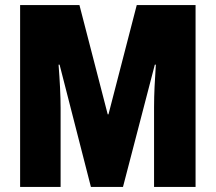

<svg xmlns="http://www.w3.org/2000/svg" viewBox="-20 -734 847 754"><path d="M337 0H463L588 -480H592C588 -419 585 -366 585 -313V0H748V-714H517L406 -285H403L292 -714H59V0H218V-310C218 -358 215 -415 210 -480H214Z"/></svg>

Font: Noto Sans Georgian ExtraCondensed Black
Style: Regular
Weight: 900
Width: 2
Designer: Monotype Design Team, Akaki Razmadze
Foundry: Google LLC
Version: Version 2.005